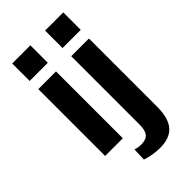

<svg xmlns="http://www.w3.org/2000/svg" viewBox="-282 -828 1097 1097"><g transform="rotate(-45 266.0 -279.5)"><path d="M204 -540V0H61V-540ZM206 -749V-608H59V-749ZM316 190Q289 190 258.5 185Q228 180 203 171L206 92Q216 96 228.5 98Q241 100 253 100Q293 100 310 79.5Q327 59 327 13V-540H470V15Q470 103 432.5 146.5Q395 190 316 190ZM472 -749V-608H325V-749Z"/></g></svg>

Font: Pathway Extreme Condensed
Style: Bold
Weight: 700
Width: 3
Version: Version 1.001;gftools[0.9.26]